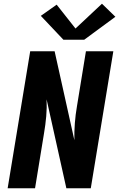

<svg xmlns="http://www.w3.org/2000/svg" viewBox="-20 -1010 640 1030"><path d="M21 0 142 -735H273L379 -258Q378 -303 381.5 -349Q385 -395 393 -441L441 -735H588L467 0H336L230 -477Q232 -432 228 -386Q224 -340 216 -294L168 0ZM320 -797 199 -925 284 -985 385 -857 527 -990 599 -920 432 -797Z"/></svg>

Font: Iosevka SS04 Hv Ex Obl
Style: Regular
Weight: 900
Width: 7
Italic angle: -9°
Monospace: yes
Designer: Belleve Invis
Foundry: Belleve Invis
Version: Version 19.0.0; ttfautohint (v1.8.4)